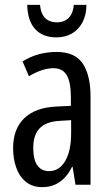

<svg xmlns="http://www.w3.org/2000/svg" viewBox="-20 -761 456 791"><path d="M213 -547Q289 -547 321 -499Q353 -451 353 -362V0H291L279 -74H277Q263 -46 245 -27.5Q227 -9 204.5 0.5Q182 10 154 10Q113 10 86 -12.5Q59 -35 46.5 -71.5Q34 -108 34 -150Q34 -230 80 -274Q126 -318 211 -322L272 -325V-360Q272 -422 255 -451Q238 -480 200 -480Q178 -480 153 -472Q128 -464 99 -447L73 -508Q105 -528 140 -537.5Q175 -547 213 -547ZM225 -263Q170 -260 143.5 -232.5Q117 -205 117 -152Q117 -103 134 -79.5Q151 -56 182 -56Q224 -56 248.5 -97.5Q273 -139 273 -212V-266ZM336 -741Q336 -700 320 -669.5Q304 -639 276.5 -623Q249 -607 212 -607Q157 -607 125.5 -640.5Q94 -674 92 -741H145Q147 -717 155.5 -701Q164 -685 179 -677Q194 -669 214 -669Q234 -669 249 -677Q264 -685 273 -701Q282 -717 284 -741Z"/></svg>

Font: Noto Sans Thai ExtraCondensed
Style: Regular
Weight: 400
Width: 2
Designer: Monotype Design Team
Foundry: Monotype Imaging Inc.
Version: Version 2.002